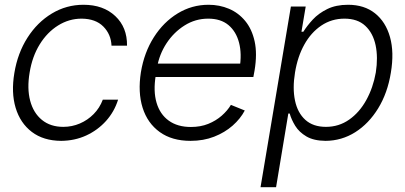

<svg xmlns="http://www.w3.org/2000/svg" viewBox="-20 -573 1683 797"><path d="M233.9 11.7Q160.2 11.2 112.1 -25.4Q64 -62 44.9 -125.5Q25.9 -189 39.6 -270Q53.2 -352.5 94 -416.5Q134.8 -480.5 195.1 -516.8Q255.4 -553.2 326.7 -553.2Q408.7 -553.2 458.5 -506.3Q508.3 -459.5 507.3 -383.3H442.9Q440.9 -430.7 408.9 -462.9Q377 -495.1 318.8 -495.6Q266.6 -495.6 221.2 -467.3Q175.8 -439 144.8 -388.7Q113.8 -338.4 103 -272Q91.8 -206.1 105.2 -155Q118.7 -104 154.1 -75.2Q189.5 -46.4 242.7 -46.4Q278.8 -46.4 311.3 -60.3Q343.8 -74.2 368.7 -99.4Q393.6 -124.5 406.7 -159.2H470.2Q454.6 -109.4 420.2 -71Q385.7 -32.7 338.1 -10.7Q290.5 11.2 233.9 11.7Z M771 11.7Q693.8 11.7 643.1 -24.9Q592.3 -61.5 572 -125.7Q551.8 -189.9 564.9 -273.4Q578.6 -355.5 618.7 -418.5Q658.7 -481.4 717.5 -517.3Q776.4 -553.2 845.7 -553.2Q891.1 -553.2 930.4 -536.6Q969.7 -520 997.8 -486.1Q1025.9 -452.1 1037.1 -400.9Q1048.3 -349.6 1036.6 -279.8L1031.7 -253.4H605.5L614.7 -309.1H1007.3L974.6 -290Q984.4 -349.1 972.4 -395.5Q960.4 -441.9 928.5 -468.8Q896.5 -495.6 844.2 -495.6Q791 -495.6 746.1 -467.3Q701.2 -439 671.1 -393.1Q641.1 -347.2 631.8 -292.5L626.5 -259.8Q615.7 -194.3 629.9 -146.5Q644 -98.6 680.4 -72.3Q716.8 -45.9 772.5 -45.9Q812.5 -45.9 844.5 -58.8Q876.5 -71.8 900.4 -92.8Q924.3 -113.8 938.5 -137.7L996.1 -114.3Q978 -80.1 945.6 -51.5Q913.1 -22.9 868.9 -5.6Q824.7 11.7 771 11.7Z M1061.5 204.1 1187.5 -545.9H1249L1231.4 -441.4H1239.3Q1254.4 -465.8 1278.3 -491.7Q1302.2 -517.6 1338.4 -535.4Q1374.5 -553.2 1424.8 -553.2Q1492.2 -553.2 1536.6 -517.8Q1581.1 -482.4 1598.9 -419.2Q1616.7 -356 1602.5 -271.5Q1588.9 -187 1549.8 -123.3Q1510.7 -59.6 1454.6 -24.2Q1398.4 11.2 1331.5 11.7Q1282.2 11.2 1252 -6.6Q1221.7 -24.4 1205.6 -50.5Q1189.5 -76.7 1182.6 -101.6H1176.8L1126 204.1ZM1333 -46.4Q1386.7 -46.4 1429.4 -76.4Q1472.2 -106.4 1500.5 -157.7Q1528.8 -209 1540 -272Q1549.8 -335 1539.1 -385.5Q1528.3 -436 1496.3 -465.8Q1464.4 -495.6 1409.7 -495.6Q1356.4 -495.6 1313.7 -466.8Q1271 -438 1243.2 -387.9Q1215.3 -337.9 1204.6 -272Q1193.8 -206.5 1204.6 -155.5Q1215.3 -104.5 1247.6 -75.4Q1279.8 -46.4 1333 -46.4Z"/></svg>

Font: Inter Tight Light
Style: Italic
Weight: 300
Italic angle: -9.39999°
Designer: Rasmus Andersson
Foundry: rsms
Version: Version 3.004